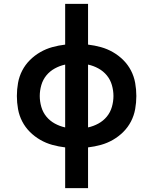

<svg xmlns="http://www.w3.org/2000/svg" viewBox="-20 -755 790 990"><path d="M316 215V5Q282 1 249.5 -8Q217 -17 187.5 -34Q158 -51 134 -75Q110 -99 94.5 -129Q79 -159 73 -192.5Q67 -226 67 -260Q67 -294 73 -327.5Q79 -361 94.5 -391Q110 -421 134 -445Q158 -469 187.5 -486Q217 -503 249.5 -512Q282 -521 316 -525V-735H434V-525Q468 -521 500.5 -512Q533 -503 562.5 -486Q592 -469 616 -445Q640 -421 655.5 -391Q671 -361 677 -327.5Q683 -294 683 -260Q683 -226 677 -192.5Q671 -159 655.5 -129Q640 -99 616 -75Q592 -51 562.5 -34Q533 -17 500.5 -8Q468 1 434 5V215ZM316 -98V-422Q288 -416 262.5 -402Q237 -388 219 -366Q201 -344 193 -316Q185 -288 185 -260Q185 -232 193 -204Q201 -176 219 -154Q237 -132 262.5 -118Q288 -104 316 -98ZM434 -98Q462 -104 487.5 -118Q513 -132 531 -154Q549 -176 557 -204Q565 -232 565 -260Q565 -288 557 -316Q549 -344 531 -366Q513 -388 487.5 -402Q462 -416 434 -422Z"/></svg>

Font: Iosevka Etoile
Style: Bold
Weight: 700
Designer: Belleve Invis
Foundry: Belleve Invis
Version: Version 28.1.0; ttfautohint (v1.8.4)